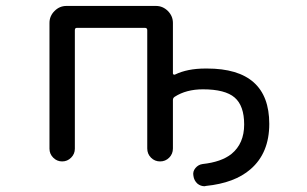

<svg xmlns="http://www.w3.org/2000/svg" viewBox="-20 -567 1040 650"><path d="M507.8 -546.9Q531.2 -546.9 548.3 -529.8Q565.4 -512.7 565.4 -489.3V-318.4Q565.4 -316.4 567.4 -314.9Q569.3 -313.5 572.3 -314.5Q614.3 -335 675.8 -335Q677.7 -335 680.7 -335Q891.6 -335 891.6 -147.5Q891.6 -48.8 828.1 5.9Q774.4 52.7 676.8 62.5Q674.8 63.5 672.9 63.5Q659.2 63.5 648.4 54.7Q636.7 43.9 634.8 28.3Q631.8 13.7 641.6 2Q651.4 -9.8 666 -11.7Q729.5 -18.6 763.7 -45.9Q806.6 -81.1 806.6 -145.5Q806.6 -209 774.4 -236.8Q742.2 -264.6 667 -264.6Q610.4 -264.6 571.3 -239.3Q565.4 -235.4 565.4 -228.5V-64.5Q565.4 -45.9 552.7 -33.2Q540 -20.5 522 -20.5Q503.9 -20.5 491.2 -33.2Q478.5 -45.9 478.5 -64.5V-464.8Q478.5 -472.7 470.7 -472.7H240.2Q233.4 -472.7 233.4 -464.8V-63.5Q233.4 -45.9 220.7 -33.2Q208 -20.5 190.4 -20.5Q172.9 -20.5 160.2 -33.2Q147.5 -45.9 147.5 -63.5V-489.3Q147.5 -512.7 164.6 -529.8Q181.6 -546.9 205.1 -546.9Z"/></svg>

Font: Rounded Mgen+ 1m regular
Style: Regular
Weight: 400
Designer: [Source Han Sans]
Ryoko NISHIZUKA  (kana & ideographs); Paul D. Hunt (Latin, Greek & Cyrillic); Wenlong ZHANG  (bopomofo
Version: Version 1.059.20150602